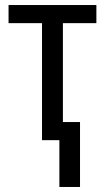

<svg xmlns="http://www.w3.org/2000/svg" viewBox="-20 -557 419 763"><path d="M14 -537V-465H147V0H216V186H298V-72H230V-465H363V-537Z"/></svg>

Font: Noto Sans Display SemiCondensed
Style: Regular
Weight: 400
Width: 4
Designer: Monotype Design team
Foundry: Monotype Imaging Inc.
Version: 1.000